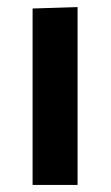

<svg xmlns="http://www.w3.org/2000/svg" viewBox="-20 -522 312 542"><path d="M72 0Q72 -54 72 -104.5Q72 -155 72 -217V-267Q72 -315 72 -353.8Q72 -392.5 72 -427.2Q72 -462 72 -498L199 -502Q199 -465.5 199 -430Q199 -394.5 199 -355.2Q199 -316 199 -267V-217Q199 -155 199 -104.5Q199 -54 199 0Z"/></svg>

Font: Commissioner Thin SemiBold
Style: Regular
Weight: 600
Version: Version 1.000